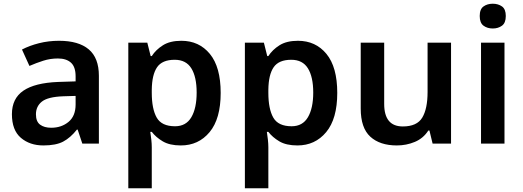

<svg xmlns="http://www.w3.org/2000/svg" viewBox="-20 -864 2809 1031"><path d="M297 -645Q402 -645 456.5 -599Q511 -553 511 -457V-93H422L397 -168H393Q358 -124 319 -103.5Q280 -83 213 -83Q140 -83 92 -124Q44 -165 44 -251Q44 -335 105.5 -377Q167 -419 292 -424L386 -427V-454Q386 -505 361 -527.5Q336 -550 291 -550Q250 -550 212.5 -538Q175 -526 138 -510L98 -598Q138 -619 189.5 -632Q241 -645 297 -645ZM320 -347Q237 -344 205 -318.5Q173 -293 173 -250Q173 -211 195.5 -194.5Q218 -178 255 -178Q310 -178 348 -209.5Q386 -241 386 -303V-349Z M954 -645Q1049 -645 1107 -574.5Q1165 -504 1165 -365Q1165 -226 1105.5 -154.5Q1046 -83 951 -83Q891 -83 854 -105Q817 -127 795 -156H787Q790 -137 792.5 -114.5Q795 -92 795 -73V147H669V-635H771L789 -563H795Q817 -597 855 -621Q893 -645 954 -645ZM918 -543Q851 -543 823.5 -503Q796 -463 795 -382V-366Q795 -279 821.5 -232.5Q848 -186 920 -186Q979 -186 1007.5 -234.5Q1036 -283 1036 -367Q1036 -451 1007.5 -497Q979 -543 918 -543Z M1580 -645Q1675 -645 1733 -574.5Q1791 -504 1791 -365Q1791 -226 1731.5 -154.5Q1672 -83 1577 -83Q1517 -83 1480 -105Q1443 -127 1421 -156H1413Q1416 -137 1418.5 -114.5Q1421 -92 1421 -73V147H1295V-635H1397L1415 -563H1421Q1443 -597 1481 -621Q1519 -645 1580 -645ZM1544 -543Q1477 -543 1449.5 -503Q1422 -463 1421 -382V-366Q1421 -279 1447.5 -232.5Q1474 -186 1546 -186Q1605 -186 1633.5 -234.5Q1662 -283 1662 -367Q1662 -451 1633.5 -497Q1605 -543 1544 -543Z M2402 -635V-93H2303L2286 -163H2280Q2253 -121 2207.5 -102Q2162 -83 2111 -83Q2020 -83 1968.5 -130Q1917 -177 1917 -281V-635H2043V-306Q2043 -185 2143 -185Q2219 -185 2247.5 -232.5Q2276 -280 2276 -370V-635Z M2626 -844Q2655 -844 2675.5 -829.5Q2696 -815 2696 -778Q2696 -741 2675.5 -726Q2655 -711 2626 -711Q2597 -711 2576.5 -726Q2556 -741 2556 -778Q2556 -815 2576.5 -829.5Q2597 -844 2626 -844ZM2689 -635V-93H2563V-635Z"/></svg>

Font: Noto Sans Telugu UI SemiBold
Style: Regular
Weight: 600
Designer: Jelle Bosma - Monotype Design Team
Foundry: Monotype Imaging Inc.
Version: Version 2.005; ttfautohint (v1.8.4.7-5d5b)